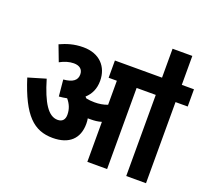

<svg xmlns="http://www.w3.org/2000/svg" viewBox="-134 -973 1241 1141"><g transform="rotate(20 486.5 -402.5)"><path d="M442 -210C442 -222 441 -233 439 -244C445 -244 450 -244 456 -244C480 -244 503 -246 525 -253V0H650V-513H771V0H896V-513H973V-622H896V-805H771V-622H473V-513H525V-361C498 -351 473 -347 443 -347C423 -347 407 -349 391 -352C388 -355 385 -358 382 -361C414 -390 432 -428 432 -478C432 -567 374 -632 271 -632C211 -632 167 -617 125 -598L163 -498C192 -514 222 -523 250 -523C286 -523 308 -506 308 -473C308 -437 282 -416 223 -411L233 -307C250 -308 267 -311 283 -314C305 -288 318 -259 318 -222C318 -192 303 -174 273 -174C214 -174 170 -243 129 -382L18 -349C87 -132 163 -63 282 -63C385 -63 442 -116 442 -210Z"/></g></svg>

Font: Noto Sans Devanagari UI Condensed
Style: Bold
Weight: 700
Width: 3
Designer: Jelle Bosma - Monotype Design Team
Foundry: Monotype Imaging Inc.
Version: Version 2.004